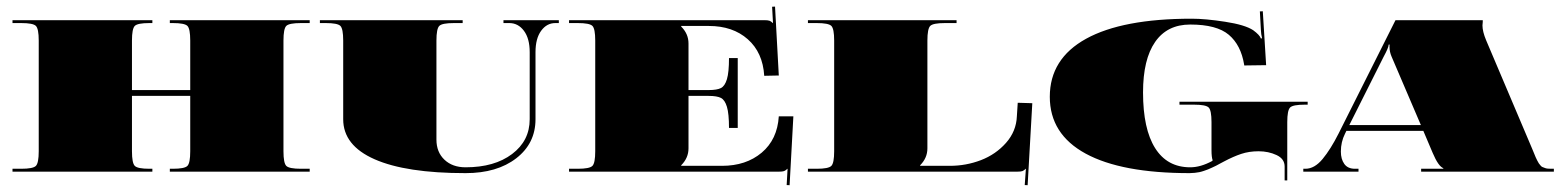

<svg xmlns="http://www.w3.org/2000/svg" viewBox="-20 -515 4690 576"><path d="M17.5 -454.5H437.1V-445.8H428.3Q392.9 -445.8 384.4 -437.3Q375.9 -428.8 375.9 -393.4V-244.8H550.7V-393.4Q550.7 -428.8 542.2 -437.3Q533.7 -445.8 498.3 -445.8H489.5V-454.5H909.1V-445.8H882.9Q847.5 -445.8 838.9 -437.3Q830.4 -428.8 830.4 -393.4V-61.2Q830.4 -25.8 838.9 -17.3Q847.5 -8.7 882.9 -8.7H909.1V0H489.5V-8.7H498.3Q533.7 -8.7 542.2 -17.3Q550.7 -25.8 550.7 -61.2V-227.3H375.9V-61.2Q375.9 -25.8 384.4 -17.3Q392.9 -8.7 428.3 -8.7H437.1V0H17.5V-8.7H43.7Q79.1 -8.7 87.6 -17.3Q96.2 -25.8 96.2 -61.2V-393.4Q96.2 -428.8 87.6 -437.3Q79.1 -445.8 43.7 -445.8H17.5Z M939.7 -454.5H1368V-445.8H1341.8Q1306.4 -445.8 1297.9 -437.3Q1289.3 -428.8 1289.3 -393.4V-96.2Q1289.3 -58.6 1313.4 -35.8Q1337.4 -13.1 1376.7 -13.1Q1463.3 -13.1 1516.2 -52.9Q1569.1 -92.7 1569.1 -157.3V-358.4Q1569.1 -399.5 1551.8 -422.6Q1534.5 -445.8 1507.9 -445.8H1490.4V-454.5H1656.5V-445.8H1646Q1620.2 -445.8 1603.4 -422.6Q1586.5 -399.5 1586.5 -358.4V-157.3Q1586.5 -84.8 1528.8 -40.2Q1471.2 4.4 1376.7 4.4Q1198 4.4 1103.8 -37.2Q1009.6 -78.7 1009.6 -157.3V-393.4Q1009.6 -428.8 1001.1 -437.3Q992.6 -445.8 957.2 -445.8H939.7Z M1687.1 -454.5H2272.3Q2283.7 -454.5 2288.5 -452.8Q2293.3 -451 2298.5 -445.8H2299L2296.3 -494.8L2305.1 -495.2L2316.4 -288.5L2272.7 -287.6Q2268.4 -357.5 2223.3 -397.3Q2178.3 -437.1 2106.6 -437.1H2023.6V-435.3Q2045.5 -413.5 2045.5 -384.6V-244.8H2105.8Q2131.1 -244.8 2142.9 -250.9Q2154.7 -257 2160.8 -277.5Q2167 -298.1 2167 -340.9H2193.2V-131.1H2167Q2167 -174 2160.8 -194.5Q2154.7 -215 2142.9 -221.2Q2131.1 -227.3 2105.8 -227.3H2045.5V-69.9Q2045.5 -41.1 2023.6 -19.2V-17.5H2146Q2218.1 -17.5 2265.1 -57Q2312.1 -96.6 2316.4 -166.1H2360.1L2348.8 40.6L2340 40.2L2342.7 -8.7H2342.2Q2337 -3.5 2332.2 -1.7Q2327.4 0 2316 0H1687.1V-8.7H1713.3Q1748.7 -8.7 1757.2 -17.3Q1765.7 -25.8 1765.7 -61.2V-393.4Q1765.7 -428.8 1757.2 -437.3Q1748.7 -445.8 1713.3 -445.8H1687.1Z M2403.8 -454.5H2849.7V-445.8H2814.7Q2779.3 -445.8 2770.8 -437.3Q2762.2 -428.8 2762.2 -393.4V-69.9Q2762.2 -41.1 2740.4 -19.2V-17.5H2829.5Q2878.1 -17.5 2922.6 -34.5Q2967.2 -51.6 2998 -86.3Q3028.8 -121.1 3030.6 -166.1L3033.2 -206.7L3076.9 -205.4L3062.9 40.6L3054.2 40.2L3057.7 -8.7H3057.3Q3052 -3.5 3047.2 -1.7Q3042.4 0 3031 0H2403.8V-8.7H2430.1Q2465.5 -8.7 2474 -17.3Q2482.5 -25.8 2482.5 -61.2V-393.4Q2482.5 -428.8 2474 -437.3Q2465.5 -445.8 2430.1 -445.8H2403.8Z M3518.4 -209.8H3903V-201H3894.2Q3858.8 -201 3850.3 -192.5Q3841.8 -184 3841.8 -148.6V26.2H3833.9V-15.3Q3833.9 -38.5 3809.7 -49.8Q3785.4 -61.2 3755.7 -61.2Q3727.3 -61.2 3703.7 -53.3Q3680.1 -45.5 3652.1 -30.6Q3650.3 -29.7 3640.5 -24.5Q3630.7 -19.2 3628.3 -17.9Q3625.9 -16.6 3616.9 -12.5Q3608 -8.3 3604 -6.8Q3600.1 -5.2 3591.8 -2.4Q3583.5 0.4 3577.8 1.5Q3572.1 2.6 3564.2 3.5Q3556.4 4.4 3549 4.4Q3344.4 4.4 3236.9 -54.2Q3129.4 -112.8 3129.4 -224.7Q3129.4 -338.7 3238.4 -398.8Q3347.5 -458.9 3555.1 -458.9Q3596.2 -458.9 3655.6 -449.7Q3715 -440.6 3739.5 -424.4Q3759.2 -410 3762.7 -399.5L3766.2 -400.3Q3763.1 -412.6 3762.7 -424.8L3759.6 -480.8L3768.4 -481.2L3778.4 -319.5L3712.8 -318.6L3712.4 -321.2Q3702.8 -379.8 3666.5 -410.6Q3630.2 -441.4 3550.7 -441.4Q3481.6 -441.4 3445.4 -389.2Q3409.1 -337 3409.1 -237.8Q3409.1 -128.1 3445.4 -70.6Q3481.6 -13.1 3550.7 -13.1Q3581.7 -13.1 3616.3 -31.9L3618 -34.1Q3614.5 -43.3 3614.5 -64.7V-148.6Q3614.5 -184 3606 -192.5Q3597.5 -201 3562.1 -201H3518.4Z M4242.6 -139.9 4154.7 -345.3Q4148.6 -359.3 4148.6 -374.1Q4148.6 -376.3 4148.6 -378.5L4149 -381.1H4146Q4146 -372.4 4130.7 -344.4L4028 -139.9ZM4166.5 -454.5H4428.3V-449.3Q4427.4 -442.3 4427.4 -438.8Q4427.4 -420.5 4438.4 -394.2L4576 -69.9Q4578.2 -65.1 4581.9 -55.7Q4585.7 -46.3 4587 -43.3Q4588.3 -40.2 4591.6 -33.7Q4594.8 -27.1 4596.4 -25.1Q4597.9 -23.2 4601.2 -19Q4604.5 -14.9 4607.1 -14Q4609.7 -13.1 4613.9 -11.4Q4618 -9.6 4622.6 -9.2Q4627.2 -8.7 4633.3 -8.7H4641.6V0H4243.4V-8.7H4309.9V-10.5Q4295 -16.2 4278 -56.4L4250 -122.4H4019.2L4014.9 -113.6Q4002.6 -89.2 4002.6 -60.3Q4002.6 -37.6 4012.9 -23.2Q4023.2 -8.7 4045 -8.7H4055.5V0H3889.9V-8.7H3896.4Q3923.5 -8.7 3947.8 -38Q3972 -67.3 3995.6 -114.1Z"/></svg>

Font: FoglihtenBlackPcs
Style: BlackPcs
Weight: 900
Version: Version 0.75